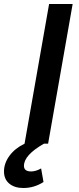

<svg xmlns="http://www.w3.org/2000/svg" viewBox="-75 -720 394 962"><path d="M45 111Q45 139 81 139Q104 139 131 124L143 192Q96 222 42 222Q-2 222 -28.5 200Q-55 178 -55 139Q-55 98 -27.5 60.5Q0 23 48 0L171 -700H289L166 0H145Q45 57 45 111Z"/></svg>

Font: Niramit SemiBold
Style: Italic
Weight: 600
Italic angle: -10°
Designer: Katatrad Aksorn Co.,Ltd.
Foundry: Cadson Demak Co.,Ltd.
Version: Version 1.001; ttfautohint (v1.6)